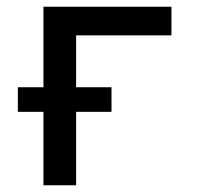

<svg xmlns="http://www.w3.org/2000/svg" viewBox="-20 -550 590 570"><path d="M109 0V-218H33V-291H109V-530H489V-445H206V-291H311V-218H206V0Z"/></svg>

Font: Lode Dark Term
Style: Bold
Weight: 700
Monospace: yes
Designer: Belleve Invis
Foundry: Belleve Invis
Version: Version 29.2.0